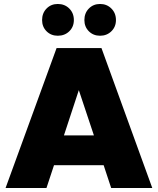

<svg xmlns="http://www.w3.org/2000/svg" viewBox="-20 -947 795 967"><path d="M502 -115H252L214 0H8L265 -705H491L747 0H540ZM453 -265 377 -493 302 -265ZM271 -767Q237 -767 214.5 -789.5Q192 -812 192 -846Q192 -881 214.5 -904Q237 -927 271 -927Q306 -927 329 -904Q352 -881 352 -846Q352 -812 329 -789.5Q306 -767 271 -767ZM484 -767Q450 -767 427.5 -789.5Q405 -812 405 -846Q405 -881 427.5 -904Q450 -927 484 -927Q518 -927 541 -904Q564 -881 564 -846Q564 -812 541 -789.5Q518 -767 484 -767Z"/></svg>

Font: DVN-Poppins ExtBd
Style: Regular
Weight: 800
Designer: Ninad Kale (Devanagari), Jonny Pinhorn (Latin)
Foundry: Indian Type Foundry
Version: 4.004